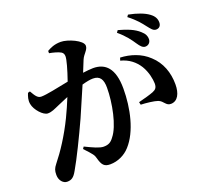

<svg xmlns="http://www.w3.org/2000/svg" viewBox="-139 -967 1278 1182"><g transform="rotate(-20 500.0 -376.5)"><path d="M799 -612C815 -588 828 -574 845 -574C866 -574 881 -590 881 -611C881 -630 874 -647 852 -666C821 -695 774 -713 719 -728L709 -714C756 -675 781 -639 799 -612ZM893 -691C913 -666 924 -650 943 -650C964 -650 976 -664 976 -685C976 -708 967 -728 941 -747C913 -768 868 -785 811 -796L802 -783C854 -743 875 -714 893 -691ZM669 -546C723 -532 760 -502 786 -461C812 -418 820 -371 821 -342C821 -315 812 -304 790 -295C767 -286 734 -277 691 -266L695 -248C729 -247 782 -241 804 -233C837 -221 839 -188 873 -189C917 -190 939 -233 939 -293C939 -370 914 -441 858 -492C808 -540 740 -561 675 -564ZM273 -739C300 -734 330 -726 347 -716C358 -709 362 -699 362 -686C362 -665 346 -607 321 -535C244 -520 172 -504 138 -504C113 -504 101 -525 82 -558L68 -554C60 -534 52 -512 57 -485C64 -444 111 -393 140 -393C167 -393 186 -404 219 -418L287 -447C271 -408 254 -368 235 -329C186 -228 131 -145 82 -84C64 -61 59 -48 59 -19C59 19 84 43 108 43C135 43 152 34 173 -4C209 -65 272 -194 318 -295C342 -349 373 -421 401 -487C429 -495 454 -500 473 -500C519 -500 536 -472 536 -418C536 -318 508 -176 460 -118C442 -93 425 -83 393 -83C367 -83 328 -101 277 -126L268 -113C317 -61 323 -52 328 -32C341 17 355 33 394 33C445 33 493 9 524 -26C598 -107 629 -250 629 -378C629 -511 576 -560 496 -560C477 -560 453 -557 429 -554L459 -628C473 -662 502 -677 502 -705C502 -740 410 -780 364 -780C321 -780 294 -766 273 -754Z"/></g></svg>

Font: Noto Serif KR
Style: Bold
Weight: 700
Designer: Ryoko NISHIZUKA 西塚涼子 (kana & ideographs); Frank Grießhammer (Latin, Greek & Cyrillic); Wenlong ZHANG 张文龙 (bopomofo); San
Foundry: Adobe
Version: Version 2.001;hotconv 1.1.0;makeotfexe 2.6.0